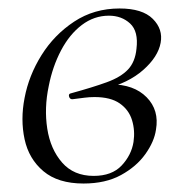

<svg xmlns="http://www.w3.org/2000/svg" viewBox="-20 -419 440 453"><path d="M177 14Q117 14 82.5 -15Q48 -44 38 -90.5Q28 -137 38 -188Q48 -241 78 -289Q108 -337 155 -368Q202 -399 262 -399Q316 -399 340.5 -374.5Q365 -350 359 -318Q353 -285 318 -254Q283 -223 226 -209L241 -220Q296 -220 326 -189.5Q356 -159 348 -113Q344 -85 323 -55.5Q302 -26 265.5 -6Q229 14 177 14ZM201 -4Q244 -4 267 -28.5Q290 -53 295 -84Q299 -111 291.5 -135.5Q284 -160 262.5 -175Q241 -190 203 -190Q191 -190 179.5 -188.5Q168 -187 152 -185Q145 -184 143 -191Q141 -198 148 -199Q199 -213 232 -225Q265 -237 282 -255Q299 -273 302 -304Q307 -345 287 -363.5Q267 -382 237 -382Q202 -382 173 -360Q144 -338 124 -300Q104 -262 95 -216Q84 -164 91.5 -115.5Q99 -67 126.5 -35.5Q154 -4 201 -4Z"/></svg>

Font: Cormorant
Style: Italic
Weight: 400
Italic angle: -10°
Designer: Christian Thalmann (Catharsis Fonts)
Foundry: Catharsis Fonts
Version: Version 4.000